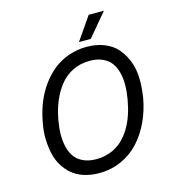

<svg xmlns="http://www.w3.org/2000/svg" viewBox="-133 -1034 1045 1159"><g transform="rotate(-15 389.5 -455.0)"><path d="M624 -924.8 502.9 -780.8H429.2L528.8 -924.8ZM344.2 15.1Q293 15.1 250.2 1.5Q207.5 -12.2 177.2 -37.4Q147 -62.5 125.5 -97.7Q104 -132.8 94.5 -175.5Q85 -218.3 83.5 -267.3Q82 -316.4 92.8 -369.1Q103.5 -431.2 125.5 -486.3Q147.5 -541.5 180.9 -588.4Q214.4 -635.3 256.3 -669.2Q298.3 -703.1 352.1 -722.2Q405.8 -741.2 465.8 -741.2Q527.3 -741.2 576.2 -721.4Q625 -701.7 655.5 -666.5Q686 -631.3 704.8 -583Q723.6 -534.7 725.1 -477.5Q726.6 -420.4 716.8 -356.9Q703.1 -278.8 671.9 -211.7Q640.6 -144.5 594.2 -93.8Q547.9 -43 483.4 -13.9Q418.9 15.1 344.2 15.1ZM348.1 -70.8Q396 -70.8 437 -86.4Q478 -102.1 508.1 -129.2Q538.1 -156.2 561.5 -194.3Q585 -232.4 599.6 -275.6Q614.3 -318.8 623 -368.2Q631.3 -415.5 631.8 -456.8Q632.3 -498 623.3 -534.9Q614.3 -571.8 595 -597.9Q575.7 -624 542 -639.4Q508.3 -654.8 461.9 -654.8Q403.3 -654.8 355 -630.9Q306.6 -606.9 273.7 -564.7Q240.7 -522.5 219.2 -470.2Q197.8 -418 187 -356Q178.7 -308.1 178.5 -267.1Q178.2 -226.1 187.5 -189.5Q196.8 -152.8 216.3 -127Q235.8 -101.1 269.3 -85.9Q302.7 -70.8 348.1 -70.8Z"/></g></svg>

Font: Stilu
Style: Italic
Weight: 400
Italic angle: -10°
Designer: Genilson Lima Santos
Foundry: Genilson Lima Santos
Version: Version 1.200;PS 001.200;hotconv 1.0.88;makeotf.lib2.5.64775